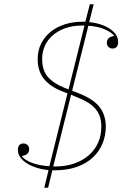

<svg xmlns="http://www.w3.org/2000/svg" viewBox="-20 -800 606 902"><path d="M208 -1Q177 -4 150.5 -12.5Q124 -21 105 -33.5Q86 -46 75 -61.5Q64 -77 64 -95Q64 -126 91 -126Q102 -126 109.5 -118.5Q117 -111 117 -99Q117 -72 83 -67V-65Q100 -46 133 -34Q166 -22 212 -19L297 -361L270 -372Q216 -393 186.5 -429.5Q157 -466 157 -523Q157 -563 173.5 -595.5Q190 -628 218.5 -651Q247 -674 285.5 -686Q324 -698 368 -698H381L402 -780H420L399 -696Q459 -690 497 -664Q535 -638 535 -603Q535 -572 508 -572Q497 -572 489.5 -579.5Q482 -587 482 -599Q482 -626 516 -631V-633Q499 -651 469 -663.5Q439 -676 395 -679L319 -374L354 -360Q421 -333 449 -295.5Q477 -258 477 -205Q477 -163 461.5 -125.5Q446 -88 416 -60Q386 -32 341 -16Q296 0 238 0H226L206 82H188ZM230 -18H240Q289 -18 329 -32Q369 -46 397.5 -71Q426 -96 441 -130Q456 -164 456 -205Q456 -233 448.5 -254Q441 -275 426 -291.5Q411 -308 389.5 -320.5Q368 -333 340 -344L314 -355ZM302 -380 377 -680H366Q320 -680 285 -667Q250 -654 226 -632.5Q202 -611 190 -583Q178 -555 178 -524Q178 -469 205.5 -438Q233 -407 284 -387Z"/></svg>

Font: IBM Plex Serif Thin
Style: Italic
Weight: 100
Italic angle: -14°
Designer: Mike Abbink, Paul van der Laan, Pieter van Rosmalen
Foundry: Bold Monday
Version: Version 3.001